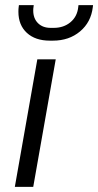

<svg xmlns="http://www.w3.org/2000/svg" viewBox="-20 -731 384 751"><path d="M126 -499H198L110 0H38ZM52 -685Q52 -697 53 -703L54 -711H112L111 -703Q110 -698 110 -690Q110 -659 128.5 -640.5Q147 -622 178 -622H190Q229 -622 255.5 -644Q282 -666 286 -703L287 -711H344L343 -703Q336 -644 293 -608Q250 -572 187 -572H175Q118 -572 85 -602.5Q52 -633 52 -685Z"/></svg>

Font: Bai Jamjuree
Style: Italic
Weight: 400
Italic angle: -10°
Version: Version 1.000; ttfautohint (v1.6)